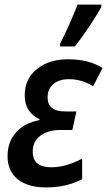

<svg xmlns="http://www.w3.org/2000/svg" viewBox="-20 -809 468 839"><path d="M13 -126Q13 -189 50 -230.5Q87 -272 152 -284L153 -288Q123 -301 105.5 -327.5Q88 -354 88 -392Q88 -465 141.5 -507.5Q195 -550 277 -550Q368 -550 428 -512L387 -432Q338 -463 281 -463Q239 -463 213.5 -442Q188 -421 188 -383Q188 -322 266 -322H314L296 -241H245Q190 -241 156.5 -216Q123 -191 123 -146Q123 -78 204 -78Q268 -78 339 -116V-26Q270 10 182 10Q101 10 57 -26Q13 -62 13 -126ZM243 -619Q260 -651 283.5 -704Q307 -757 319 -789H423L422 -777Q404 -744 368.5 -691Q333 -638 307 -606H242Z"/></svg>

Font: Noto Sans UI NarrowMedium
Style: Italic
Weight: 500
Width: 4
Italic angle: -12°
Designer: Monotype Design Team
Foundry: Monotype Imaging Inc.
Version: Version 1.001